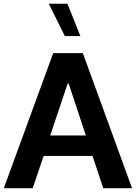

<svg xmlns="http://www.w3.org/2000/svg" viewBox="-20 -988 713 1008"><path d="M209 -169.4 151.9 0H0L259.3 -709H415L673.3 0H522L465.8 -169.4ZM335.4 -549.8 243.7 -276.9H430.7L340.3 -549.8ZM401.9 -798.8H320.3L236.3 -968.3H334Z"/></svg>

Font: Estedad-FD Bold
Style: Regular
Weight: 700
Designer: Amin Abedi
Version: Version 7.3